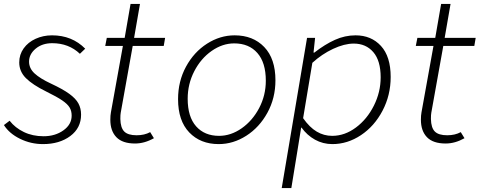

<svg xmlns="http://www.w3.org/2000/svg" viewBox="-22 -721 2457 978"><path d="M-2 -84 27 -106Q55 -70 99.5 -48.5Q144 -27 200 -27Q259 -27 301 -57Q343 -87 343 -132Q343 -156 332.5 -173.5Q322 -191 295 -209.5Q268 -228 213 -255Q144 -289 110 -323Q76 -357 76 -403Q76 -443 98.5 -474.5Q121 -506 159.5 -523.5Q198 -541 243 -541Q345 -541 412 -473L385 -447Q328 -501 244 -501Q193 -501 159.5 -473Q126 -445 126 -407Q126 -373 154 -347Q182 -321 238 -295Q298 -267 331 -243Q364 -219 377.5 -194Q391 -169 391 -137Q391 -69 336 -28Q281 13 197 13Q135 13 80 -14Q25 -41 -2 -84Z M540 -111Q540 -133 543 -149L604 -487H514L522 -528H613L643 -701H691L661 -528H819L812 -487H654L593 -147Q591 -137 591 -115Q592 -70 611 -51Q630 -32 674 -32Q714 -32 743 -48L762 -17Q714 10 666 10Q602 10 571 -22Q540 -54 540 -111Z M885 -216Q885 -307 925.5 -381.5Q966 -456 1032.5 -498.5Q1099 -541 1173 -541Q1267 -541 1324 -481.5Q1381 -422 1381 -312Q1381 -221 1340 -146.5Q1299 -72 1232.5 -29.5Q1166 13 1092 13Q999 13 942 -46.5Q885 -106 885 -216ZM1332 -310Q1332 -402 1289 -451Q1246 -500 1171 -500Q1111 -500 1056 -461.5Q1001 -423 967.5 -358Q934 -293 934 -218Q934 -126 977 -77.5Q1020 -29 1094 -29Q1154 -29 1209 -67.5Q1264 -106 1298 -170.5Q1332 -235 1332 -310Z M1542 -528H1583L1575 -453H1579Q1633 -495 1684 -518Q1735 -541 1789 -541Q1869 -541 1918.5 -487Q1968 -433 1968 -329Q1968 -236 1926.5 -157Q1885 -78 1816.5 -32.5Q1748 13 1671 13Q1623 13 1582.5 -9.5Q1542 -32 1514 -71H1512L1493 47L1462 237H1413ZM1917 -327Q1917 -412 1879.5 -455.5Q1842 -499 1780 -499Q1732 -499 1674.5 -472Q1617 -445 1569 -401L1522 -119Q1555 -72 1591.5 -50.5Q1628 -29 1670 -29Q1734 -29 1791 -71.5Q1848 -114 1882.5 -183Q1917 -252 1917 -327Z M2122 -111Q2122 -133 2125 -149L2186 -487H2096L2104 -528H2195L2225 -701H2273L2243 -528H2401L2394 -487H2236L2175 -147Q2173 -137 2173 -115Q2174 -70 2193 -51Q2212 -32 2256 -32Q2296 -32 2325 -48L2344 -17Q2296 10 2248 10Q2184 10 2153 -22Q2122 -54 2122 -111Z"/></svg>

Font: Nebula Sans Light
Style: Regular
Weight: 300
Italic angle: -9°
Designer: Paul D. Hunt for Adobe (as Source Sans)
Foundry: Nebula Entertainment & Broadcasting LLC
Version: Version 1.010